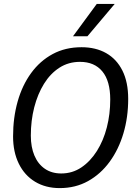

<svg xmlns="http://www.w3.org/2000/svg" viewBox="-20 -952 690 984"><path d="M286 12Q214 12 160 -20.5Q106 -53 76.5 -113Q47 -173 47 -253Q47 -349 70.5 -432Q94 -515 139.5 -577.5Q185 -640 250 -675Q315 -710 398 -710Q471 -710 524.5 -679.5Q578 -649 607.5 -590Q637 -531 637 -445Q637 -351 612.5 -268.5Q588 -186 542 -123Q496 -60 431.5 -24Q367 12 286 12ZM294 -63Q351 -63 397 -94Q443 -125 476.5 -178Q510 -231 527.5 -299Q545 -367 545 -442Q545 -537 504.5 -586Q464 -635 390 -635Q331 -635 284.5 -605Q238 -575 205.5 -522.5Q173 -470 155.5 -402Q138 -334 138 -257Q138 -198 156.5 -154.5Q175 -111 210 -87Q245 -63 294 -63ZM354 -766 476 -932H568L428 -766Z"/></svg>

Font: Azeret Mono Thin Light
Style: Italic
Weight: 300
Italic angle: -12°
Version: Version 1.002